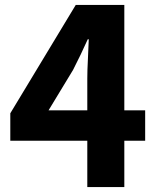

<svg xmlns="http://www.w3.org/2000/svg" viewBox="-20 -763 639 783"><path d="M336 0V-443Q336 -476 338.5 -522Q341 -568 342 -603H338Q324 -572 309 -540.5Q294 -509 278 -478L178 -313H572V-189H22V-301L289 -743H487V0Z"/></svg>

Font: Noto Sans HK Thin ExtraBold
Style: Regular
Weight: 800
Version: Version 2.004-H2;hotconv 1.0.118;makeotfexe 2.5.65603